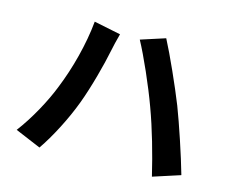

<svg xmlns="http://www.w3.org/2000/svg" viewBox="-102 -864 1204 1013"><g transform="rotate(15 500.0 -358.0)"><path d="M205 -330C171 -242 112 -134 50 -52L190 7C242 -68 301 -182 337 -279C372 -372 408 -509 422 -580C426 -602 438 -651 446 -680L300 -710C288 -582 250 -441 205 -330ZM699 -351C739 -243 775 -116 803 2L951 -46C923 -145 870 -304 835 -395C797 -491 728 -645 687 -723L554 -680C596 -603 661 -456 699 -351Z"/></g></svg>

Font: Source Han Sans KR
Style: Bold
Weight: 700
Designer: Ryoko NISHIZUKA 西塚涼子 (kana, bopomofo & ideographs); Paul D. Hunt (Latin, Greek & Cyrillic); Sandoll Communications 산돌커뮤니
Foundry: Adobe
Version: Version 2.004;hotconv 1.0.118;makeotfexe 2.5.65603